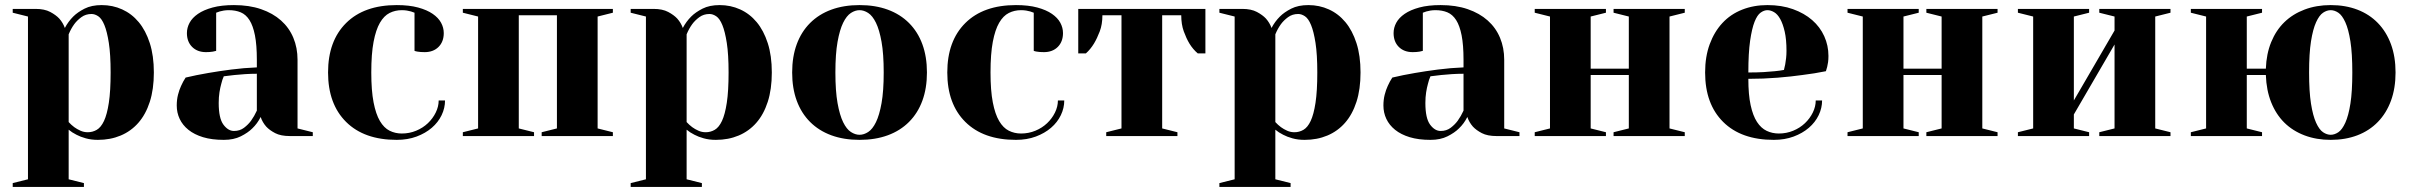

<svg xmlns="http://www.w3.org/2000/svg" viewBox="-20 -535 9480 755"><path d="M250 -55Q260 -44 272 -35Q283 -27 296.5 -21Q310 -15 325 -15Q344 -15 360.5 -24.5Q377 -34 389 -59.5Q401 -85 408 -131Q415 -177 415 -250Q415 -321 408 -366Q401 -411 390.5 -436.5Q380 -462 366.5 -471Q353 -480 340 -480Q317 -480 300 -467.5Q283 -455 272 -440Q259 -422 250 -400ZM90 -470 30 -485V-500H120Q155 -500 177.5 -488Q200 -476 213 -462Q228 -445 235 -425Q248 -450 268 -470Q285 -487 312.5 -501Q340 -515 380 -515Q423 -515 460.5 -498Q498 -481 525.5 -448Q553 -415 569 -365.5Q585 -316 585 -250Q585 -184 569 -134.5Q553 -85 524 -52Q495 -19 454.5 -2Q414 15 365 15Q339 15 317.5 9Q296 3 281 -5Q263 -14 250 -25V170L310 185V200H30V185L90 170Z M860 -235Q854 -222 850 -205Q846 -191 843 -172Q840 -153 840 -130Q840 -70 858.5 -45Q877 -20 900 -20Q923 -20 939.5 -32.5Q956 -45 967 -60Q980 -78 990 -100V-245Q967 -245 944 -243.5Q921 -242 902 -240Q880 -237 860 -235ZM900 -515Q960 -515 1006.5 -499Q1053 -483 1085 -454.5Q1117 -426 1133.5 -386.5Q1150 -347 1150 -300V-30L1210 -15V0H1120Q1084 0 1062 -11.5Q1040 -23 1027 -37Q1012 -54 1005 -75Q992 -49 972 -30Q955 -13 927 1Q899 15 860 15Q813 15 778.5 4.5Q744 -6 721 -24.5Q698 -43 686.5 -67.5Q675 -92 675 -120Q675 -143 680 -162.5Q685 -182 692 -197Q700 -215 710 -230Q752 -240 799 -248Q839 -255 889 -261.5Q939 -268 990 -270V-300Q990 -358 982.5 -396Q975 -434 961 -456Q947 -478 926.5 -486.5Q906 -495 880 -495Q869 -495 860 -493.5Q851 -492 844 -490Q836 -487 830 -485V-335Q823 -333 817 -332Q811 -331 804.5 -330.5Q798 -330 790 -330Q756 -330 735.5 -350.5Q715 -371 715 -405Q715 -426 725.5 -445.5Q736 -465 758.5 -480.5Q781 -496 816 -505.5Q851 -515 900 -515Z M1560 -495Q1534 -495 1512 -484Q1490 -473 1474 -445.5Q1458 -418 1449 -370.5Q1440 -323 1440 -250Q1440 -179 1449 -132.5Q1458 -86 1474 -59Q1490 -32 1512 -21Q1534 -10 1560 -10Q1590 -10 1616.5 -21Q1643 -32 1662.5 -50.5Q1682 -69 1693.5 -92.5Q1705 -116 1705 -140H1730Q1730 -110 1716.5 -82Q1703 -54 1678 -32.5Q1653 -11 1618 2Q1583 15 1540 15Q1412 15 1341 -55.5Q1270 -126 1270 -250Q1270 -374 1341 -444.5Q1412 -515 1540 -515Q1589 -515 1624 -505.5Q1659 -496 1681.5 -480.5Q1704 -465 1714.5 -445.5Q1725 -426 1725 -405Q1725 -371 1704.5 -350.5Q1684 -330 1650 -330Q1642 -330 1634.5 -330.5Q1627 -331 1622 -332Q1615 -333 1610 -335V-485Q1604 -487 1596 -490Q1589 -492 1580 -493.5Q1571 -495 1560 -495Z M1800 -500H2390V-485L2330 -470V-30L2390 -15V0H2110V-15L2170 -30V-475H2020V-30L2080 -15V0H1800V-15L1860 -30V-470L1800 -485Z M2680 -55Q2690 -44 2702 -35Q2713 -27 2726.5 -21Q2740 -15 2755 -15Q2774 -15 2790.5 -24.5Q2807 -34 2819 -59.5Q2831 -85 2838 -131Q2845 -177 2845 -250Q2845 -321 2838 -366Q2831 -411 2820.5 -436.5Q2810 -462 2796.5 -471Q2783 -480 2770 -480Q2747 -480 2730 -467.5Q2713 -455 2702 -440Q2689 -422 2680 -400ZM2520 -470 2460 -485V-500H2550Q2585 -500 2607.5 -488Q2630 -476 2643 -462Q2658 -445 2665 -425Q2678 -450 2698 -470Q2715 -487 2742.5 -501Q2770 -515 2810 -515Q2853 -515 2890.5 -498Q2928 -481 2955.5 -448Q2983 -415 2999 -365.5Q3015 -316 3015 -250Q3015 -184 2999 -134.5Q2983 -85 2954 -52Q2925 -19 2884.5 -2Q2844 15 2795 15Q2769 15 2747.5 9Q2726 3 2711 -5Q2693 -14 2680 -25V170L2740 185V200H2460V185L2520 170Z M3360 -5Q3377 -5 3394 -16Q3411 -27 3424.5 -54.5Q3438 -82 3446.5 -129.5Q3455 -177 3455 -250Q3455 -323 3446.5 -370.5Q3438 -418 3424.5 -445.5Q3411 -473 3394 -484Q3377 -495 3360 -495Q3343 -495 3326 -484Q3309 -473 3295.5 -445.5Q3282 -418 3273.5 -370.5Q3265 -323 3265 -250Q3265 -177 3273.5 -129.5Q3282 -82 3295.5 -54.5Q3309 -27 3326 -16Q3343 -5 3360 -5ZM3360 -515Q3422 -515 3471 -497Q3520 -479 3554.5 -444.5Q3589 -410 3607 -361Q3625 -312 3625 -250Q3625 -188 3607 -139Q3589 -90 3554.5 -55.5Q3520 -21 3471 -3Q3422 15 3360 15Q3298 15 3249 -3Q3200 -21 3165.5 -55.5Q3131 -90 3113 -139Q3095 -188 3095 -250Q3095 -312 3113 -361Q3131 -410 3165.5 -444.5Q3200 -479 3249 -497Q3298 -515 3360 -515Z M3995 -495Q3969 -495 3947 -484Q3925 -473 3909 -445.5Q3893 -418 3884 -370.5Q3875 -323 3875 -250Q3875 -179 3884 -132.5Q3893 -86 3909 -59Q3925 -32 3947 -21Q3969 -10 3995 -10Q4025 -10 4051.5 -21Q4078 -32 4097.5 -50.5Q4117 -69 4128.5 -92.5Q4140 -116 4140 -140H4165Q4165 -110 4151.5 -82Q4138 -54 4113 -32.5Q4088 -11 4053 2Q4018 15 3975 15Q3847 15 3776 -55.5Q3705 -126 3705 -250Q3705 -374 3776 -444.5Q3847 -515 3975 -515Q4024 -515 4059 -505.5Q4094 -496 4116.5 -480.5Q4139 -465 4149.5 -445.5Q4160 -426 4160 -405Q4160 -371 4139.5 -350.5Q4119 -330 4085 -330Q4077 -330 4069.5 -330.5Q4062 -331 4057 -332Q4050 -333 4045 -335V-485Q4039 -487 4031 -490Q4024 -492 4015 -493.5Q4006 -495 3995 -495Z M4550 -475V-30L4610 -15V0H4330V-15L4390 -30V-475H4315Q4315 -439 4304.5 -411.5Q4294 -384 4282 -364Q4268 -341 4250 -325H4220V-500H4720V-325H4690Q4671 -341 4657 -364Q4645 -384 4635 -411.5Q4625 -439 4625 -475Z M4995 -55Q5005 -44 5017 -35Q5028 -27 5041.5 -21Q5055 -15 5070 -15Q5089 -15 5105.5 -24.5Q5122 -34 5134 -59.5Q5146 -85 5153 -131Q5160 -177 5160 -250Q5160 -321 5153 -366Q5146 -411 5135.5 -436.5Q5125 -462 5111.5 -471Q5098 -480 5085 -480Q5062 -480 5045 -467.5Q5028 -455 5017 -440Q5004 -422 4995 -400ZM4835 -470 4775 -485V-500H4865Q4900 -500 4922.5 -488Q4945 -476 4958 -462Q4973 -445 4980 -425Q4993 -450 5013 -470Q5030 -487 5057.5 -501Q5085 -515 5125 -515Q5168 -515 5205.5 -498Q5243 -481 5270.5 -448Q5298 -415 5314 -365.5Q5330 -316 5330 -250Q5330 -184 5314 -134.5Q5298 -85 5269 -52Q5240 -19 5199.5 -2Q5159 15 5110 15Q5084 15 5062.5 9Q5041 3 5026 -5Q5008 -14 4995 -25V170L5055 185V200H4775V185L4835 170Z M5605 -235Q5599 -222 5595 -205Q5591 -191 5588 -172Q5585 -153 5585 -130Q5585 -70 5603.5 -45Q5622 -20 5645 -20Q5668 -20 5684.5 -32.5Q5701 -45 5712 -60Q5725 -78 5735 -100V-245Q5712 -245 5689 -243.5Q5666 -242 5647 -240Q5625 -237 5605 -235ZM5645 -515Q5705 -515 5751.5 -499Q5798 -483 5830 -454.5Q5862 -426 5878.5 -386.5Q5895 -347 5895 -300V-30L5955 -15V0H5865Q5829 0 5807 -11.5Q5785 -23 5772 -37Q5757 -54 5750 -75Q5737 -49 5717 -30Q5700 -13 5672 1Q5644 15 5605 15Q5558 15 5523.5 4.5Q5489 -6 5466 -24.5Q5443 -43 5431.5 -67.5Q5420 -92 5420 -120Q5420 -143 5425 -162.5Q5430 -182 5437 -197Q5445 -215 5455 -230Q5497 -240 5544 -248Q5584 -255 5634 -261.5Q5684 -268 5735 -270V-300Q5735 -358 5727.5 -396Q5720 -434 5706 -456Q5692 -478 5671.5 -486.5Q5651 -495 5625 -495Q5614 -495 5605 -493.5Q5596 -492 5589 -490Q5581 -487 5575 -485V-335Q5568 -333 5562 -332Q5556 -331 5549.5 -330.5Q5543 -330 5535 -330Q5501 -330 5480.5 -350.5Q5460 -371 5460 -405Q5460 -426 5470.5 -445.5Q5481 -465 5503.5 -480.5Q5526 -496 5561 -505.5Q5596 -515 5645 -515Z M6325 -485V-500H6605V-485L6545 -470V-30L6605 -15V0H6325V-15L6385 -30V-240H6235V-30L6295 -15V0H6015V-15L6075 -30V-470L6015 -485V-500H6295V-485L6235 -470V-265H6385V-470Z M6855 -250Q6889 -250 6915 -251.5Q6941 -253 6959 -255Q6980 -257 6995 -260Q6997 -270 7000 -282Q7002 -293 7003.5 -306.5Q7005 -320 7005 -335Q7005 -380 6998 -410.5Q6991 -441 6980.5 -460Q6970 -479 6956.5 -487Q6943 -495 6930 -495Q6917 -495 6903.5 -485.5Q6890 -476 6879.5 -449.5Q6869 -423 6862 -375Q6855 -327 6855 -250ZM6955 15Q6827 15 6756 -55.5Q6685 -126 6685 -250Q6685 -312 6703 -361Q6721 -410 6753 -444.5Q6785 -479 6830.5 -497Q6876 -515 6930 -515Q6986 -515 7030.5 -499Q7075 -483 7106 -456Q7137 -429 7153.5 -392.5Q7170 -356 7170 -315Q7170 -301 7168.5 -290.5Q7167 -280 7165 -272Q7162 -262 7160 -255Q7116 -246 7067 -240Q7025 -234 6970 -229.5Q6915 -225 6855 -225Q6855 -163 6864 -121.5Q6873 -80 6889 -55.5Q6905 -31 6927 -20.5Q6949 -10 6975 -10Q7005 -10 7031.5 -21Q7058 -32 7077.5 -50.5Q7097 -69 7108.5 -92.5Q7120 -116 7120 -140H7145Q7145 -110 7131.5 -82Q7118 -54 7093 -32.5Q7068 -11 7033 2Q6998 15 6955 15Z M7555 -485V-500H7835V-485L7775 -470V-30L7835 -15V0H7555V-15L7615 -30V-240H7465V-30L7525 -15V0H7245V-15L7305 -30V-470L7245 -485V-500H7525V-485L7465 -470V-265H7615V-470Z M8235 -485V-500H8515V-485L8455 -470V-30L8515 -15V0H8235V-15L8295 -30V-360L8135 -85V-30L8195 -15V0H7915V-15L7975 -30V-470L7915 -485V-500H8195V-485L8135 -470V-140L8295 -415V-470Z M9145 15Q9089 15 9042.5 -2.5Q8996 -20 8963 -52.5Q8930 -85 8911 -132.5Q8892 -180 8890 -240H8815V-30L8875 -15V0H8595V-15L8655 -30V-470L8595 -485V-500H8875V-485L8815 -470V-265H8890Q8892 -323 8911 -369.5Q8930 -416 8963 -448Q8996 -480 9042.5 -497.5Q9089 -515 9145 -515Q9203 -515 9250 -497Q9297 -479 9330.5 -444.5Q9364 -410 9382 -361Q9400 -312 9400 -250Q9400 -188 9382 -139Q9364 -90 9330.5 -55.5Q9297 -21 9250 -3Q9203 15 9145 15ZM9145 -5Q9160 -5 9175 -15Q9190 -25 9202.5 -52.5Q9215 -80 9222.5 -127.5Q9230 -175 9230 -250Q9230 -325 9222.5 -372.5Q9215 -420 9202.5 -447.5Q9190 -475 9175 -485Q9160 -495 9145 -495Q9130 -495 9115 -485Q9100 -475 9087.5 -447.5Q9075 -420 9067.5 -372.5Q9060 -325 9060 -250Q9060 -175 9067.5 -127.5Q9075 -80 9087.5 -52.5Q9100 -25 9115 -15Q9130 -5 9145 -5Z"/></svg>

Font: Yeseva One
Style: Regular
Weight: 400
Designer: Jovanny Lemonad
Foundry: Jovanny Lemonad
Version: Version 2.001; ttfautohint (v0.91) -l 8 -r 50 -G 200 -x 0 -w